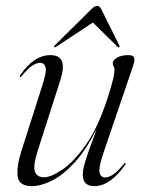

<svg xmlns="http://www.w3.org/2000/svg" viewBox="-20 -625 488 653"><path d="M407 -70Q409 -69 406 -65Q355 8 301 8Q261.5 8 261.5 -31Q261.5 -49 270.8 -78.8Q280 -108.5 291.5 -138.5Q303 -168.5 309 -187.5Q273.5 -115.5 234.2 -72.8Q195 -30 157.2 -11Q119.5 8 88.5 8Q44 8 40 -25.5Q36 -59 53 -112L123.5 -333Q139.5 -381.5 134.8 -396.5Q130 -411.5 116.5 -411.5Q105.5 -411.5 90.5 -402.2Q75.5 -393 53.5 -366Q50 -362 48 -363Q46 -364 49 -369.5Q95 -437.5 151.5 -437.5Q212 -437.5 186 -355L109 -114.5Q91.5 -60.5 98.8 -41.2Q106 -22 130 -22Q153 -22 191.2 -47.5Q229.5 -73 270.8 -130.8Q312 -188.5 344 -285.5Q360.5 -336.5 365 -357Q369.5 -377.5 369.5 -387.5Q369.5 -395 366.5 -399.2Q363.5 -403.5 363.5 -410Q363.5 -420.5 378.2 -429Q393 -437.5 416 -437.5Q433.5 -437.5 436.2 -428.5Q439 -419.5 433 -402L333.5 -110Q315 -56.5 318.5 -39Q322 -21.5 338 -21.5Q349 -21.5 363.8 -30.8Q378.5 -40 401.5 -67.5Q404.5 -71.5 407 -70ZM385.5 -464.5Q383.5 -462.5 379.5 -466L296 -548.5L171 -466Q165.5 -463 164 -464.5Q163 -466.5 166.5 -471L290.5 -593.5Q301.5 -605 310 -605Q319 -605 324.5 -593.5L385.5 -471Q388 -466.5 385.5 -464.5Z"/></svg>

Font: Fraunces 144pt S000 Light
Style: Italic
Weight: 300
Italic angle: -16°
Version: Version 1.000; ttfautohint (v1.8.3)